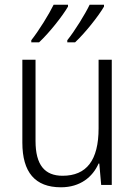

<svg xmlns="http://www.w3.org/2000/svg" viewBox="-20 -786 576 816"><path d="M422 -758V-766H361C342 -726 298 -655 266 -615V-606H299C341 -645 399 -718 422 -758ZM269 -758V-766H208C188 -725 146 -657 113 -615V-606H146C189 -646 246 -718 269 -758ZM455 -532H399V-241C399 -105 348 -39 246 -39C170 -39 131 -85 131 -187V-532H75V-180C75 -54 129 10 239 10C321 10 374 -34 399 -91H402L410 0H455Z"/></svg>

Font: Noto Sans Khmer SemiCondensed Light
Style: Regular
Weight: 300
Width: 4
Designer: Danh Hong and the Monotype Design Team
Foundry: Monotype Imaging Inc.
Version: Version 2.004